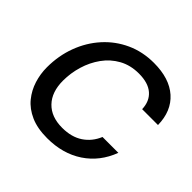

<svg xmlns="http://www.w3.org/2000/svg" viewBox="-179 -890 1079 1079"><g transform="rotate(45 361.0 -350.0)"><path d="M334 12Q256 12 202 -12Q148 -36 115 -76.5Q82 -117 66.5 -167Q51 -217 51 -269Q51 -361 81 -441.5Q111 -522 166 -583Q221 -644 295.5 -678Q370 -712 459 -712Q583 -712 651.5 -651Q720 -590 722 -481H596Q594 -542 555 -576Q516 -610 442 -610Q375 -610 323.5 -581.5Q272 -553 237.5 -505Q203 -457 185.5 -398.5Q168 -340 168 -280Q168 -190 216.5 -139.5Q265 -89 352 -89Q426 -89 475.5 -122Q525 -155 549 -213H675Q635 -106 546 -47Q457 12 334 12Z"/></g></svg>

Font: Rethink Sans SemiBold
Style: Italic
Weight: 600
Italic angle: -10°
Designer: The Rethink Sans project authors (Hans Thiessen). DM Sans designed by Colophon Foundry.
Foundry: Rethink Communications LLC
Version: Version 1.001